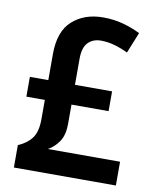

<svg xmlns="http://www.w3.org/2000/svg" viewBox="-82 -787 691 851"><g transform="rotate(10 263.5 -362.0)"><path d="M314 -724Q362 -724 404 -712.5Q446 -701 482 -683L444 -589Q413 -604 382.5 -612.5Q352 -621 322 -621Q286 -621 264 -598.5Q242 -576 242 -525V-408H409V-319H242V-233Q242 -182 222 -152.5Q202 -123 173 -107H498V0H39V-101Q78 -117 100 -146Q122 -175 122 -232V-319H39V-408H122V-526Q122 -628 176 -676Q230 -724 314 -724Z"/></g></svg>

Font: Noto Sans Gurmukhi UI SemiCondensed SemiBold
Style: Regular
Weight: 600
Width: 4
Designer: Jelle Bosma - Monotype Design Team
Foundry: Monotype Imaging Inc.
Version: Version 2.004; ttfautohint (v1.8.4.7-5d5b)